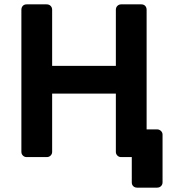

<svg xmlns="http://www.w3.org/2000/svg" viewBox="-20 -720 798 880"><path d="M700 -127Q710 -127 717.5 -120Q725 -113 725 -103V116Q725 126 718 133Q711 140 700 140H608Q598 140 591 133.5Q584 127 584 116V0H535Q525 0 518 -7Q511 -14 511 -24V-291H219V-24Q219 -14 212 -7Q205 0 194 0H102Q92 0 85 -7Q78 -14 78 -24V-675Q78 -686 84.5 -693Q91 -700 102 -700H194Q205 -700 212 -693Q219 -686 219 -675V-418H511V-675Q511 -686 518 -693Q525 -700 535 -700H628Q639 -700 645.5 -693Q652 -686 652 -675V-127Z"/></svg>

Font: Rubik AZ
Style: Regular
Weight: 500
Designer: Hubert and Fischer
Foundry: Hubert & Fischer
Version: Version 2.000